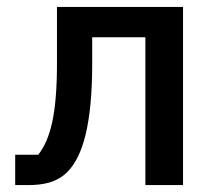

<svg xmlns="http://www.w3.org/2000/svg" viewBox="-20 -536 640 556"><path d="M24 0H60C104 0 145 -7 176 -39C220 -84 247 -177 247 -352V-428H401V0H510V-516H145V-354C145 -204 126 -134 91 -88H24Z"/></svg>

Font: IBM Mono Medium
Style: Regular
Weight: 500
Monospace: yes
Designer: Mike Abbink, Paul van der Laan, Pieter van Rosmalen
Foundry: Bold Monday
Version: Version 2.3